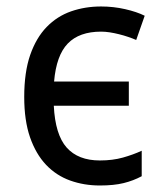

<svg xmlns="http://www.w3.org/2000/svg" viewBox="-20 -566 503 596"><path d="M290 9.8Q240.7 9.8 197.8 -5.6Q154.8 -21 123 -54.4Q91.3 -87.9 73.2 -139.9Q55.2 -191.9 55.2 -265.1Q55.2 -341.8 73.7 -395.3Q92.3 -448.7 124.8 -482.2Q157.2 -515.6 200.7 -530.8Q244.1 -545.9 293.9 -545.9Q332 -545.9 368.4 -537.6Q404.8 -529.3 429.2 -517.1L402.8 -441.9Q391.6 -446.8 377.9 -451.4Q364.3 -456.1 349.6 -459.7Q335 -463.4 320.8 -465.6Q306.6 -467.8 293.9 -467.8Q226.1 -467.8 190.4 -430.9Q154.8 -394 147.9 -313H379.9V-237.8H147Q151.4 -147.9 187 -107.9Q222.7 -67.9 290 -67.9Q329.6 -67.9 361.6 -76.9Q393.6 -85.9 419.9 -98.1V-19Q393.6 -4.9 363.5 2.4Q333.5 9.8 290 9.8Z"/></svg>

Font: Droid Sans
Style: Regular
Weight: 400
Foundry: Ascender Corporation
Version: Version 1.00 build 114